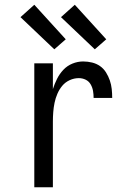

<svg xmlns="http://www.w3.org/2000/svg" viewBox="-20 -786 540 806"><path d="M124 0V-520H202V-412Q209 -434 219.5 -455Q230 -476 246 -493Q262 -510 284 -519Q306 -528 329 -528Q348 -528 366.5 -523.5Q385 -519 400 -508.5Q415 -498 425 -482Q435 -466 441 -448.5Q447 -431 449 -412.5Q451 -394 451 -375H373Q373 -390 370.5 -404.5Q368 -419 360.5 -432Q353 -445 339.5 -451.5Q326 -458 311 -458Q291 -458 272.5 -449.5Q254 -441 241.5 -426Q229 -411 221 -392.5Q213 -374 209 -354.5Q205 -335 203.5 -315Q202 -295 202 -276V0ZM378 -579 236 -714 294 -766 426 -621ZM208 -579 66 -714 124 -766 256 -621Z"/></svg>

Font: Iosevka SS18
Style: Regular
Weight: 400
Monospace: yes
Designer: Belleve Invis
Foundry: Belleve Invis
Version: Version 25.1.1; ttfautohint (v1.8.4)